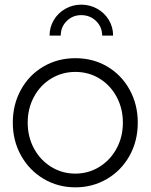

<svg xmlns="http://www.w3.org/2000/svg" viewBox="-20 -793 647 825"><path d="M35 -266Q35 -344 70 -407.5Q105 -471 166.5 -507Q228 -543 304 -543Q380 -543 441 -507Q502 -471 537 -407.5Q572 -344 572 -266Q572 -187 536.5 -123.5Q501 -60 439.5 -24Q378 12 304 12Q229 12 167.5 -24.5Q106 -61 70.5 -124.5Q35 -188 35 -266ZM304 -47Q360 -47 407 -76Q454 -105 481 -155Q508 -205 508 -266Q508 -327 481 -377Q454 -427 407.5 -455.5Q361 -484 304 -484Q247 -484 200 -455.5Q153 -427 126 -377Q99 -327 99 -266Q99 -205 126 -155Q153 -105 200 -76Q247 -47 304 -47ZM329 -773Q366 -773 397.5 -755.5Q429 -738 447.5 -707.5Q466 -677 466 -640H419Q419 -677 393 -702.5Q367 -728 329 -728Q292 -728 266.5 -702.5Q241 -677 241 -640H193Q193 -676 211 -706.5Q229 -737 260.5 -755Q292 -773 329 -773Z"/></svg>

Font: BLUETTI 2.0 Extralight
Style: Roman
Weight: 200
Designer: Stijn de Vries
Foundry: tokotype
Version: Version 2.005;October 31, 2023;FontCreator 14.0.0.2814 64-bi